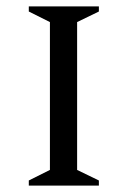

<svg xmlns="http://www.w3.org/2000/svg" viewBox="-20 -580 399 600"><path d="M70 0V-16L136 -49V-511L70 -544V-560H289V-544L221 -511V-49L289 -16V0Z"/></svg>

Font: Spectral SC
Style: Regular
Weight: 400
Designer: Jean-Baptiste Levee
Foundry: Production Type
Version: Version 2.001